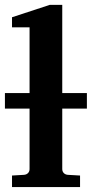

<svg xmlns="http://www.w3.org/2000/svg" viewBox="-20 -760 373 780"><path d="M333 -318.8H232.9V-73.2Q232.9 -63.5 239 -57.1Q245.1 -50.8 254.9 -49.8L305.2 -46.9V0H28.8V-46.9L78.1 -49.8Q87.9 -50.8 94 -57.1Q100.1 -63.5 100.1 -73.2V-318.8H0V-381.8H100.1V-648.9H28.8V-689.9L182.1 -740.2H232.9V-381.8H333Z"/></svg>

Font: Veleka
Style: Bold
Weight: 700
Designer: Stefan Peev, Context Ltd, 2016; SIL International, 1997-2014.
Foundry: Stefan Peev, Context Ltd, 2016
Version: Version 1.000